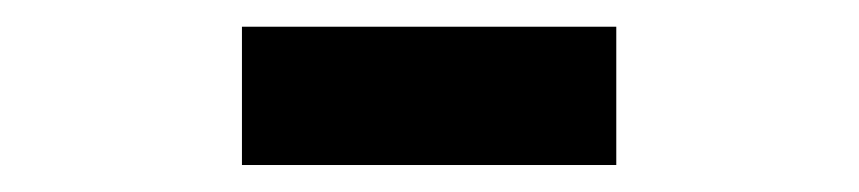

<svg xmlns="http://www.w3.org/2000/svg" viewBox="-20 -682 640 143"><path d="M160.2 -662.1H439V-559.1H160.2Z"/></svg>

Font: Cousine
Style: Regular
Weight: 400
Monospace: yes
Designer: Steve Matteson
Foundry: Monotype Imaging Inc.
Version: Version 1.21